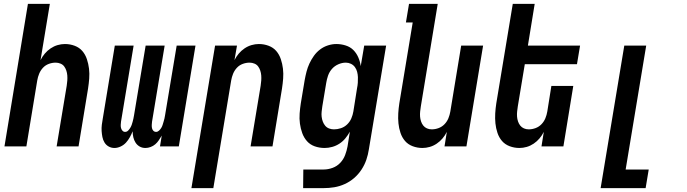

<svg xmlns="http://www.w3.org/2000/svg" viewBox="-20 -755 3540 990"><path d="M3 0 124 -735H237L189 -445Q198 -463 211 -478.5Q224 -494 241 -505.5Q258 -517 277 -522.5Q296 -528 315 -528Q341 -528 365 -519Q389 -510 404.5 -492Q420 -474 428 -450Q436 -426 439 -401Q442 -376 440 -350Q438 -324 434 -298L385 0H272L324 -313Q326 -326 327 -339.5Q328 -353 327 -366Q326 -379 322 -391Q318 -403 311 -412.5Q304 -422 292 -427Q280 -432 267 -432Q249 -432 231.5 -425.5Q214 -419 201.5 -405.5Q189 -392 182 -375Q175 -358 172 -340L116 0Z M570 8Q554 8 540.5 0.5Q527 -7 519 -20Q511 -33 508 -48.5Q505 -64 504 -79.5Q503 -95 505 -111.5Q507 -128 510 -144L572 -520H669L604 -128Q603 -120 602.5 -111.5Q602 -103 604 -95Q606 -87 611.5 -81Q617 -75 625 -75Q634 -75 640.5 -81.5Q647 -88 651.5 -95.5Q656 -103 659 -111Q662 -119 664 -127.5Q666 -136 668 -144Q670 -152 671 -160L731 -520H829L764 -128Q763 -120 762.5 -111.5Q762 -103 763.5 -95Q765 -87 770.5 -81Q776 -75 785 -75Q793 -75 800 -81.5Q807 -88 811.5 -95.5Q816 -103 818.5 -111Q821 -119 823.5 -127.5Q826 -136 828 -144Q830 -152 831 -160L891 -520H988L902 0H805L814 -56Q807 -44 799 -32Q791 -20 780.5 -11Q770 -2 756.5 3Q743 8 730 8Q713 8 700 0.5Q687 -7 679 -19.5Q671 -32 667.5 -47Q664 -62 664 -78Q658 -63 649.5 -47.5Q641 -32 629.5 -19.5Q618 -7 602 0.5Q586 8 570 8Z M967 215 1089 -520H1202L1189 -445Q1198 -463 1211 -478.5Q1224 -494 1241 -505.5Q1258 -517 1277 -522.5Q1296 -528 1315 -528Q1341 -528 1365 -519Q1389 -510 1404.5 -492Q1420 -474 1428 -450Q1436 -426 1439 -401Q1442 -376 1440 -350Q1438 -324 1434 -298L1385 0H1272L1324 -313Q1326 -326 1327 -339.5Q1328 -353 1327 -366Q1326 -379 1322 -391Q1318 -403 1311 -412.5Q1304 -422 1292 -427Q1280 -432 1267 -432Q1249 -432 1231.5 -425.5Q1214 -419 1201.5 -405.5Q1189 -392 1182 -375Q1175 -358 1172 -340L1080 215Z M1543 215 1544 119H1649Q1672 119 1695 110.5Q1718 102 1734.5 84.5Q1751 67 1759.5 44.5Q1768 22 1772 0L1784 -76Q1774 -58 1761 -42Q1748 -26 1730.5 -14.5Q1713 -3 1693 2.5Q1673 8 1654 8Q1627 8 1603 -0.5Q1579 -9 1563 -27Q1547 -45 1538.5 -68.5Q1530 -92 1526.5 -117.5Q1523 -143 1525 -169.5Q1527 -196 1531 -222L1551 -342Q1555 -364 1560.5 -385.5Q1566 -407 1575.5 -427.5Q1585 -448 1598.5 -467Q1612 -486 1630.5 -500Q1649 -514 1671 -521Q1693 -528 1714 -528Q1739 -528 1762.5 -520.5Q1786 -513 1802 -497Q1818 -481 1827.5 -459Q1837 -437 1840 -414L1858 -520H1971L1882 15Q1878 42 1869 68.5Q1860 95 1844 119.5Q1828 144 1806 163Q1784 182 1757.5 194Q1731 206 1703.5 210.5Q1676 215 1649 215ZM1702 -88Q1720 -88 1738 -94Q1756 -100 1770 -113.5Q1784 -127 1791.5 -144.5Q1799 -162 1802 -180L1821 -300Q1824 -314 1825 -328.5Q1826 -343 1825.5 -357Q1825 -371 1821.5 -384.5Q1818 -398 1810 -409Q1802 -420 1789.5 -426Q1777 -432 1763 -432Q1744 -432 1724.5 -423.5Q1705 -415 1691.5 -399.5Q1678 -384 1671.5 -365Q1665 -346 1662 -327L1642 -207Q1640 -193 1638.5 -179.5Q1637 -166 1638.5 -153Q1640 -140 1644.5 -128Q1649 -116 1657 -106.5Q1665 -97 1677 -92.5Q1689 -88 1702 -88Z M2158 8Q2132 8 2108 -1Q2084 -10 2068.5 -28Q2053 -46 2045 -70Q2037 -94 2034.5 -119Q2032 -144 2033.5 -170Q2035 -196 2039 -222L2108 -639H2073L2089 -735H2237L2150 -207Q2148 -194 2146.5 -180.5Q2145 -167 2146 -154Q2147 -141 2151 -129Q2155 -117 2162.5 -107.5Q2170 -98 2181.5 -93Q2193 -88 2206 -88Q2224 -88 2241.5 -94.5Q2259 -101 2272 -114.5Q2285 -128 2292 -145Q2299 -162 2302 -180L2358 -520H2471L2385 0H2272L2284 -75Q2275 -57 2262 -41.5Q2249 -26 2232 -14.5Q2215 -3 2196 2.5Q2177 8 2158 8Z M2658 8Q2632 8 2608 -1Q2584 -10 2568.5 -28Q2553 -46 2545 -70Q2537 -94 2534.5 -119Q2532 -144 2533.5 -170Q2535 -196 2539 -222L2624 -735H2737L2702 -520H2971L2955 -424H2686L2650 -207Q2648 -194 2646.5 -180.5Q2645 -167 2646 -154Q2647 -141 2651 -129Q2655 -117 2662.5 -107.5Q2670 -98 2681.5 -93Q2693 -88 2706 -88Q2724 -88 2741.5 -94.5Q2759 -101 2772 -114.5Q2785 -128 2792 -145Q2799 -162 2802 -180L2823 -312H2936L2885 0H2772L2784 -75Q2775 -57 2762 -41.5Q2749 -26 2732 -14.5Q2715 -3 2696 2.5Q2677 8 2658 8Z M3077 215 3199 -520H3312L3206 119H3325L3309 215Z"/></svg>

Font: Iosevka
Style: Bold Italic
Weight: 700
Italic angle: -9°
Monospace: yes
Designer: Belleve Invis
Foundry: Belleve Invis
Version: Version 32.5.0; ttfautohint (v1.8.4)